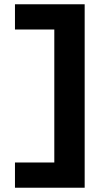

<svg xmlns="http://www.w3.org/2000/svg" viewBox="-20 -770 496 898"><path d="M376 -750V108H50V-10H234V-632H50V-750Z"/></svg>

Font: Instrument Sans
Style: Bold
Weight: 700
Designer: Rodrigo Fuenzalida
Foundry: fragTYPE
Version: Version 1.000; ttfautohint (v1.8.4.7-5d5b);gftools[0.9.28]